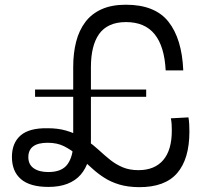

<svg xmlns="http://www.w3.org/2000/svg" viewBox="-20 -782 854 813"><path d="M599 -403V-372H128.5V-403ZM513 -762Q636.5 -762 693.5 -689.8Q750.5 -617.5 756 -484H681.5Q676.5 -585 635 -636.8Q593.5 -688.5 513.5 -688.5Q474 -688.5 445.5 -675.5Q417 -662.5 399.5 -637.8Q382 -613 373.5 -577.8Q365 -542.5 365 -498V-183.5Q365 -138.5 354.2 -103Q343.5 -67.5 321.5 -42.2Q299.5 -17 265.5 -3.8Q231.5 9.5 185 9.5Q107.5 9.5 69 -23.2Q30.5 -56 30.5 -117.5Q30.5 -176.5 67.2 -208.5Q104 -240.5 182 -239V-177.5Q100 -177.5 100 -116.5Q100 -85.5 122.8 -69.5Q145.5 -53.5 184.5 -53.5Q242.5 -53.5 266.2 -87Q290 -120.5 290 -177V-499Q290 -557.5 302.5 -605.8Q315 -654 341.5 -689Q368 -724 410.5 -743Q453 -762 513 -762ZM778 -285Q780.5 -270 781.2 -255.8Q782 -241.5 782 -225Q782 -109 730.2 -49Q678.5 11 568.5 10.5Q520 10 484.8 -0.8Q449.5 -11.5 422.5 -28.8Q395.5 -46 373.2 -66.2Q351 -86.5 329.5 -105.5L306 -126.5Q280.5 -148 251.2 -162.8Q222 -177.5 182 -177.5V-239Q225 -239 258.2 -229.5Q291.5 -220 318.5 -205L347.5 -187.5Q375.5 -168 399 -146.2Q422.5 -124.5 446.5 -105.2Q470.5 -86 499.2 -73.8Q528 -61.5 566.5 -61.5Q634.5 -61.5 671 -104Q707.5 -146.5 707.5 -229Q707.5 -241.5 706.8 -254.8Q706 -268 703.5 -281Z"/></svg>

Font: Hepta Slab ExtraLight
Style: Regular
Weight: 400
Version: Version 1.102